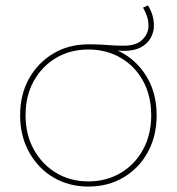

<svg xmlns="http://www.w3.org/2000/svg" viewBox="-20 -683 650 706"><path d="M305 3Q233 3 176.5 -30.5Q120 -64 87 -123.5Q54 -183 54 -259Q54 -336 87 -394.5Q120 -453 176.5 -486.5Q233 -520 305 -520Q333 -520 351.5 -519Q370 -518 389 -516.5Q408 -515 435 -515Q482 -515 504 -537.5Q526 -560 526 -588Q526 -608 520 -624.5Q514 -641 506 -655L524 -663Q534 -648 540 -628.5Q546 -609 546 -589Q546 -565 534 -543.5Q522 -522 498 -509Q474 -496 436 -496Q429 -496 421 -496.5Q413 -497 399 -498L390 -506Q464 -481 510 -415.5Q556 -350 556 -259Q556 -183 523.5 -123.5Q491 -64 434 -30.5Q377 3 305 3ZM305 -16Q371 -16 423.5 -47Q476 -78 506 -133Q536 -188 536 -259Q536 -331 506 -385.5Q476 -440 423.5 -470.5Q371 -501 305 -501Q239 -501 187 -470.5Q135 -440 104.5 -385.5Q74 -331 74 -259Q74 -188 104.5 -133Q135 -78 187 -47Q239 -16 305 -16Z"/></svg>

Font: Montserrat Thin Thin
Style: Regular
Weight: 250
Version: Version 9.000